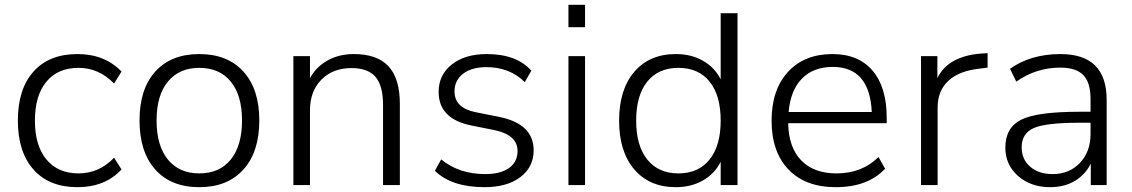

<svg xmlns="http://www.w3.org/2000/svg" viewBox="-20 -774 4736 803"><path d="M303.7 8.8Q185.5 8.8 120.1 -64.9Q54.7 -138.7 54.7 -269.5Q54.7 -401.4 120.1 -474.6Q185.5 -547.9 303.7 -547.9Q418 -547.9 488.3 -474.6L457 -424.8Q393.6 -490.2 308.6 -490.2Q221.7 -490.2 173.8 -432.1Q126 -374 126 -269.5Q126 -165 174.3 -106.9Q222.7 -48.8 308.6 -48.8Q394.5 -48.8 457 -114.3L488.3 -65.4Q419.9 8.8 303.7 8.8Z M563.5 -270.5Q563.5 -401.4 629.4 -474.6Q695.3 -547.9 813.5 -547.9Q931.6 -547.9 998 -474.6Q1064.5 -401.4 1064.5 -270.5Q1064.5 -138.7 998 -64.9Q931.6 8.8 813.5 8.8Q695.3 8.8 629.4 -64.9Q563.5 -138.7 563.5 -270.5ZM634.8 -270.5Q634.8 -165 682.1 -106.9Q729.5 -48.8 813.5 -48.8Q898.4 -48.8 945.3 -106.9Q992.2 -165 992.2 -270.5Q992.2 -375 945.3 -432.6Q898.4 -490.2 813.5 -490.2Q729.5 -490.2 682.1 -432.6Q634.8 -375 634.8 -270.5Z M1207 0V-539.1H1276.4V-447.3Q1302.7 -495.1 1350.6 -521.5Q1398.4 -547.9 1460 -547.9Q1557.6 -547.9 1605 -496.6Q1652.3 -445.3 1652.3 -339.8V0H1582V-335Q1582 -416 1550.3 -452.6Q1518.6 -489.3 1450.2 -489.3Q1372.1 -489.3 1324.2 -440.9Q1276.4 -392.6 1276.4 -312.5V0Z M2006.8 8.8Q1869.1 8.8 1798.8 -59.6L1825.2 -107.4Q1899.4 -45.9 2009.8 -45.9Q2073.2 -45.9 2108.9 -71.3Q2144.5 -96.7 2144.5 -142.6Q2144.5 -209 2049.8 -229.5L1952.1 -249Q1814.5 -276.4 1814.5 -389.6Q1814.5 -460.9 1869.6 -504.4Q1924.8 -547.9 2015.6 -547.9Q2140.6 -547.9 2202.1 -478.5L2174.8 -430.7Q2111.3 -493.2 2014.6 -493.2Q1953.1 -493.2 1917 -465.8Q1880.9 -438.5 1880.9 -391.6Q1880.9 -322.3 1969.7 -304.7L2067.4 -285.2Q2211.9 -255.9 2211.9 -145.5Q2211.9 -75.2 2156.2 -33.2Q2100.6 8.8 2006.8 8.8Z M2357.4 -660.2V-753.9H2426.8V-660.2ZM2357.4 0V-539.1H2426.8V0Z M2806.6 8.8Q2696.3 8.8 2632.8 -65.4Q2569.3 -139.6 2569.3 -269.5Q2569.3 -399.4 2632.8 -473.6Q2696.3 -547.9 2806.6 -547.9Q2871.1 -547.9 2919.9 -520Q2968.8 -492.2 2994.1 -442.4V-718.8H3064.5V0H2994.1V-97.7Q2968.8 -46.9 2919.4 -19Q2870.1 8.8 2806.6 8.8ZM2640.6 -269.5Q2640.6 -165 2687 -106.9Q2733.4 -48.8 2817.4 -48.8Q2901.4 -48.8 2947.8 -106.9Q2994.1 -165 2994.1 -269.5Q2994.1 -375 2947.8 -432.6Q2901.4 -490.2 2817.4 -490.2Q2733.4 -490.2 2687 -432.6Q2640.6 -375 2640.6 -269.5Z M3475.6 8.8Q3348.6 8.8 3277.8 -64.9Q3207 -138.7 3207 -269.5Q3207 -398.4 3275.4 -473.1Q3343.8 -547.9 3461.9 -547.9Q3570.3 -547.9 3629.4 -478.5Q3688.5 -409.2 3688.5 -281.2V-258.8H3276.4Q3278.3 -157.2 3331.1 -103Q3383.8 -48.8 3478.5 -48.8Q3585 -48.8 3654.3 -117.2L3681.6 -68.4Q3609.4 8.8 3475.6 8.8ZM3278.3 -305.7H3626Q3617.2 -494.1 3462.9 -494.1Q3381.8 -494.1 3334 -445.3Q3286.1 -396.5 3278.3 -305.7Z M3832 0V-539.1H3900.4V-447.3Q3944.3 -538.1 4080.1 -549.8L4110.4 -551.8V-491.2L4080.1 -487.3Q3992.2 -478.5 3946.8 -436.5Q3901.4 -394.5 3901.4 -324.2V0Z M4372.1 8.8Q4291 8.8 4237.8 -38.1Q4184.6 -85 4184.6 -156.2Q4184.6 -240.2 4251 -273.4Q4317.4 -306.6 4494.1 -306.6H4541V-360.4Q4541 -428.7 4510.7 -460Q4480.5 -491.2 4414.1 -491.2Q4313.5 -491.2 4230.5 -432.6L4204.1 -486.3Q4291 -547.9 4415 -547.9Q4608.4 -547.9 4608.4 -356.4V0H4542V-89.8Q4519.5 -43.9 4475.6 -17.6Q4431.6 8.8 4372.1 8.8ZM4252.9 -158.2Q4252.9 -107.4 4288.6 -76.7Q4324.2 -45.9 4382.8 -45.9Q4452.1 -45.9 4496.6 -92.8Q4541 -139.6 4541 -213.9V-260.7H4495.1Q4353.5 -260.7 4303.2 -238.3Q4252.9 -215.8 4252.9 -158.2Z"/></svg>

Font: Min Sans Light
Style: Regular
Weight: 300
Designer: Jinseong-Kim, NotoSansCJK, Nunito
Foundry: Jinseong-Kim
Version: Version 1.400;Glyphs 3.1.2 (3151)